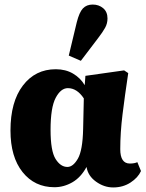

<svg xmlns="http://www.w3.org/2000/svg" viewBox="-20 -807 639 843"><path d="M202 -237Q202 -144 224 -109Q246 -74 276 -74Q301 -74 322 -110.5Q343 -147 345 -241L348 -375Q318 -420 278 -420Q247 -420 224.5 -377.5Q202 -335 202 -237ZM219 15Q132 15 79 -51.5Q26 -118 26 -234Q26 -360 80.5 -431.5Q135 -503 225 -503Q268 -503 300.5 -484Q333 -465 352 -433L355 -474L525 -498L543 -486Q528 -386 518 -305Q508 -224 508 -152Q508 -89 550 -89Q571 -89 583 -95L599 -56Q586 -27 553 -5.5Q520 16 477 16Q437 16 401.5 -9.5Q366 -35 360 -74Q335 -28 297.5 -6.5Q260 15 219 15ZM282 -563 317 -709Q328 -753 344 -770Q360 -787 387 -787Q414 -787 433 -771Q452 -755 452 -726Q452 -704 441.5 -685Q431 -666 411 -640L335 -540Z"/></svg>

Font: Source Serif 4 Black
Style: Regular
Weight: 900
Designer: Frank Grießhammer
Foundry: Adobe
Version: Version 4.005;hotconv 1.1.0;makeotfexe 2.6.0